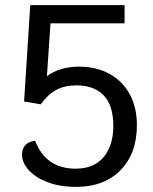

<svg xmlns="http://www.w3.org/2000/svg" viewBox="-20 -720 596 749"><path d="M514 -232Q514 -121 450 -56Q386 9 278 9Q213 9 165 -9.5Q117 -28 91.5 -57Q66 -86 66 -116Q66 -164 117 -171Q159 -62 275 -62Q347 -62 384.5 -107.5Q422 -153 422 -228Q422 -309 384.5 -348Q347 -387 278 -387Q232 -387 199 -369Q166 -351 139 -313L74 -324L98 -700H466V-629H177L163 -423Q214 -460 289 -460Q355 -460 406 -432.5Q457 -405 485.5 -353.5Q514 -302 514 -232Z"/></svg>

Font: Krub Medium
Style: Regular
Weight: 500
Designer: Ekaluck Peanpanawate
Foundry: Cadson Demak Co.,Ltd.
Version: Version 1.000; ttfautohint (v1.6)